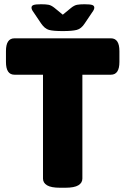

<svg xmlns="http://www.w3.org/2000/svg" viewBox="-20 -880 589 902"><path d="M262 2Q220 2 201 -9.5Q182 -21 182 -41V-529H48Q8 -529 8 -589V-640Q8 -700 48 -700H501Q541 -700 541 -640V-589Q541 -529 501 -529H367V-41Q367 -21 348 -9.5Q329 2 287 2ZM377 -860Q404 -860 413.5 -856.5Q423 -853 423 -844Q423 -835 413 -822L378 -770Q362 -745 340.5 -739.5Q319 -734 275 -734Q230 -734 210 -739.5Q190 -745 173 -770L138 -822Q128 -835 128 -844Q128 -853 137.5 -856.5Q147 -860 173 -860Q196 -860 208.5 -857.5Q221 -855 236 -843L275 -811L314 -843Q329 -855 342 -857.5Q355 -860 377 -860Z"/></svg>

Font: Asap Black
Style: Regular
Weight: 900
Designer: Pablo Cosgaya
Foundry: Omnibus-Type
Version: Version 3.001; ttfautohint (v1.8.4.7-5d5b)